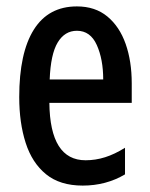

<svg xmlns="http://www.w3.org/2000/svg" viewBox="-20 -569 468 599"><path d="M220 -549Q277 -549 315 -517.5Q353 -486 372 -432Q391 -378 391 -309V-248H134Q136 -69 247 -69Q278 -69 308 -78.5Q338 -88 370 -108V-25Q311 10 238 10Q167 10 123.5 -25.5Q80 -61 60 -123.5Q40 -186 40 -266Q40 -404 85.5 -476.5Q131 -549 220 -549ZM220 -473Q182 -473 160 -436.5Q138 -400 135 -321H302Q302 -384 282 -428.5Q262 -473 220 -473Z"/></svg>

Font: Noto Sans Tamil ExtraCondensed Medium
Style: Regular
Weight: 500
Width: 2
Designer: Jelle Bosma - Monotype Design Team
Foundry: Monotype Imaging Inc.
Version: Version 2.004; ttfautohint (v1.8.4.7-5d5b)